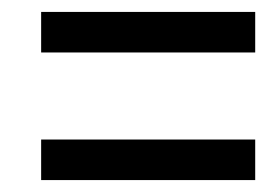

<svg xmlns="http://www.w3.org/2000/svg" viewBox="-20 -513 459 322"><path d="M408 -425V-493H49V-425ZM408 -211V-279H49V-211Z"/></svg>

Font: Noto Sans Display Condensed
Style: Italic
Weight: 400
Width: 3
Designer: Monotype Design team
Foundry: Monotype Imaging Inc.
Version: 1.000